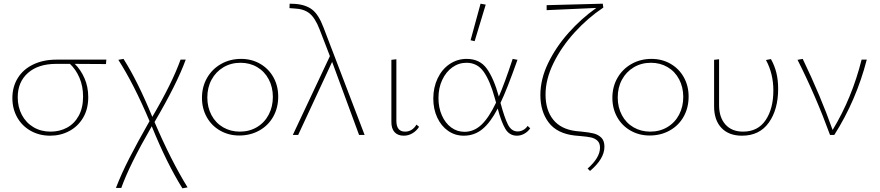

<svg xmlns="http://www.w3.org/2000/svg" viewBox="-20 -731 4765 1040"><path d="M554 -384Q439 -384 385 -385Q417 -354 437.5 -307.5Q458 -261 458 -205Q458 -140 430 -93Q402 -46 355 -21Q308 4 252 4Q193 4 146 -22.5Q99 -49 73 -95.5Q47 -142 47 -200Q47 -261 76.5 -308.5Q106 -356 160.5 -382Q215 -408 286 -408H556ZM359 -385H284Q187 -385 131.5 -336Q76 -287 76 -204Q76 -151 98.5 -108.5Q121 -66 161.5 -42Q202 -18 254 -18Q303 -18 343 -39.5Q383 -61 406.5 -104Q430 -147 430 -208Q430 -264 410.5 -309.5Q391 -355 359 -385Z M968 289Q884 155 802 -47Q681 163 637 287H608Q637 211 681 125Q725 39 790 -75Q705 -276 621 -407L649 -412Q726 -291 805 -98Q913 -282 958 -408H986Q939 -278 817 -70Q906 138 996 284Z M1074 -201Q1074 -261 1101.5 -309Q1129 -357 1177.5 -384.5Q1226 -412 1286 -412Q1343 -412 1389 -385.5Q1435 -359 1461 -312.5Q1487 -266 1487 -208Q1487 -147 1460 -99Q1433 -51 1384.5 -24Q1336 3 1276 3Q1219 3 1172.5 -23.5Q1126 -50 1100 -96.5Q1074 -143 1074 -201ZM1458 -206Q1458 -259 1435.5 -301.5Q1413 -344 1373 -367.5Q1333 -391 1283 -391Q1231 -391 1190 -366.5Q1149 -342 1126 -299.5Q1103 -257 1103 -203Q1103 -150 1125.5 -107.5Q1148 -65 1188.5 -41.5Q1229 -18 1279 -18Q1331 -18 1372 -42.5Q1413 -67 1435.5 -110Q1458 -153 1458 -206Z M1925 0 1779 -396 1595 0H1566L1767 -427L1711 -572Q1687 -634 1656.5 -658.5Q1626 -683 1575 -685L1548 -687L1549 -711L1577 -710Q1636 -706 1671 -679Q1706 -652 1732 -583L1955 0Z M2100 -74V-407L2127 -410V-77Q2127 -18 2174 -18Q2213 -18 2236 -56L2250 -44Q2236 -22 2214 -9Q2192 4 2167 4Q2134 4 2116.5 -16Q2099 -36 2100 -74Z M2852 -36Q2840 -18 2820.5 -7Q2801 4 2780 4Q2739 4 2717 -33.5Q2695 -71 2676 -143Q2637 -68 2593.5 -32Q2550 4 2492 4Q2445 4 2407.5 -22Q2370 -48 2348.5 -94Q2327 -140 2327 -197Q2327 -257 2350.5 -306.5Q2374 -356 2415.5 -384Q2457 -412 2508 -412Q2579 -412 2617 -359Q2655 -306 2682 -208Q2712 -276 2757 -412L2783 -407Q2724 -241 2691 -174Q2712 -95 2731 -57Q2750 -19 2784 -19Q2799 -19 2813.5 -26.5Q2828 -34 2838 -49ZM2667 -175 2660 -200Q2635 -292 2600.5 -341.5Q2566 -391 2507 -391Q2465 -391 2430.5 -366.5Q2396 -342 2375.5 -298.5Q2355 -255 2355 -200Q2355 -148 2373.5 -106Q2392 -64 2424 -40.5Q2456 -17 2496 -17Q2547 -17 2587.5 -55Q2628 -93 2667 -175ZM2529 -513 2583 -711 2611 -706 2551 -508Z M3131 -18Q3172 -14 3196 -8Q3220 -2 3237 14.5Q3254 31 3254 64Q3254 129 3176 195L3163 182Q3230 123 3230 69Q3230 44 3216 31Q3202 18 3181.5 13.5Q3161 9 3125 6L3092 3Q2997 -8 2952 -67.5Q2907 -127 2907 -216Q2907 -302 2949 -389Q2991 -476 3059.5 -553Q3128 -630 3210 -688L2941 -676V-703L3245 -711L3248 -690Q3164 -634 3092.5 -555.5Q3021 -477 2978 -389Q2935 -301 2935 -219Q2935 -135 2976.5 -83Q3018 -31 3100 -21Z M3297 -201Q3297 -261 3324.5 -309Q3352 -357 3400.5 -384.5Q3449 -412 3509 -412Q3566 -412 3612 -385.5Q3658 -359 3684 -312.5Q3710 -266 3710 -208Q3710 -147 3683 -99Q3656 -51 3607.5 -24Q3559 3 3499 3Q3442 3 3395.5 -23.5Q3349 -50 3323 -96.5Q3297 -143 3297 -201ZM3681 -206Q3681 -259 3658.5 -301.5Q3636 -344 3596 -367.5Q3556 -391 3506 -391Q3454 -391 3413 -366.5Q3372 -342 3349 -299.5Q3326 -257 3326 -203Q3326 -150 3348.5 -107.5Q3371 -65 3411.5 -41.5Q3452 -18 3502 -18Q3554 -18 3595 -42.5Q3636 -67 3658.5 -110Q3681 -153 3681 -206Z M3848 -155V-407L3875 -410V-162Q3875 -95 3909.5 -56.5Q3944 -18 4005 -18Q4085 -18 4127 -80Q4169 -142 4169 -241Q4169 -332 4129 -406L4156 -411Q4176 -375 4185.5 -336Q4195 -297 4195 -250Q4195 -138 4144.5 -67Q4094 4 3999 4Q3928 4 3888 -38Q3848 -80 3848 -155Z M4675 -408Q4618 -187 4499 0H4476Q4399 -211 4300 -407L4328 -412Q4425 -211 4490 -27Q4595 -200 4647 -408Z"/></svg>

Font: Ysabeau Extralight
Style: Regular
Weight: 200
Designer: Christian Thalmann (Catharsis Fonts)
Version: Version 0.003